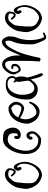

<svg xmlns="http://www.w3.org/2000/svg" viewBox="720 -1154 497 1976"><g transform="rotate(-90 968.0 -165.5)"><path d="M233 -272Q258 -272 274.5 -233Q291 -194 291 -154Q291 -114 265 -63.5Q239 -13 202 6Q170 19 159 19Q118 17 76 -15Q49 -36 31 -75.5Q13 -115 13 -143Q13 -171 22.5 -220.5Q32 -270 75 -319Q116 -363 161 -363Q188 -363 206.5 -348.5Q225 -334 225 -312Q225 -290 215.5 -271Q206 -252 191 -252Q190 -252 189 -252Q164 -252 142 -289Q139 -293 141.5 -297Q144 -301 148.5 -301.5Q153 -302 156 -298Q160 -292 171.5 -282Q183 -272 190 -272Q202 -272 206 -307Q206 -329 161 -329Q152 -329 146.5 -327Q141 -325 138 -324Q135 -323 131.5 -320Q128 -317 126 -315.5Q124 -314 120.5 -310.5Q117 -307 116 -305Q111 -299 100.5 -287Q90 -275 84.5 -259Q79 -243 77.5 -216.5Q76 -190 73.5 -174Q71 -158 71 -152V-120Q71 -83 75 -74Q79 -65 82 -60Q88 -48 97 -41Q138 -12 160.5 -12Q183 -12 209.5 -32.5Q236 -53 249 -77Q272 -123 272 -166.5Q272 -210 247 -234Q233 -243 231 -228Q231 -225 236 -214.5Q241 -204 235.5 -198Q230 -192 221.5 -192.5Q213 -193 210.5 -198.5Q208 -204 203.5 -213Q199 -222 199 -231Q199 -240 211 -256Q224 -272 233 -272Z M568 -230Q585 -230 585 -260V-279Q585 -334 517 -334Q484 -334 457.5 -301Q431 -268 418 -226.5Q405 -185 405 -151Q405 -90 434 -54.5Q463 -19 518 -19Q538 -19 559.5 -40Q581 -61 581 -76Q581 -110 563 -110Q551 -110 551 -97Q551 -84 542.5 -80Q534 -76 526 -81Q518 -86 519 -100.5Q520 -115 532.5 -128Q545 -141 563.5 -141Q582 -141 594 -122.5Q606 -104 605.5 -78.5Q605 -53 575 -21.5Q545 10 518 10Q448 10 409.5 -33Q371 -76 371 -152Q371 -196 388 -248.5Q405 -301 440 -342Q475 -383 522.5 -383Q570 -383 592.5 -374Q615 -365 629 -337Q643 -309 643 -277.5Q643 -246 621.5 -223Q600 -200 571 -200Q569 -200 568 -200Q544 -200 534.5 -212Q525 -224 525 -234.5Q525 -245 528 -255Q531 -265 539.5 -267Q548 -269 554 -263Q560 -257 557 -244.5Q554 -232 568 -230Z M840 -165Q826 -165 790.5 -180.5Q755 -196 741 -208Q710 -130 758 -64Q777 -38 800 -38Q823 -38 851 -57.5Q879 -77 886.5 -96Q894 -115 904 -114Q910 -113 910 -107Q910 -101 906 -91Q893 -56 866.5 -31Q840 -6 808 -6Q759 -7 727 -40Q696 -72 683 -125Q683 -191 715.5 -248Q748 -305 808 -323Q822 -326 845 -326Q868 -326 888.5 -299.5Q909 -273 909 -246.5Q909 -220 889.5 -193Q870 -166 840 -165ZM817 -290Q772 -277 749 -227Q750 -227 754.5 -222.5Q759 -218 794 -205.5Q829 -193 844 -193Q859 -193 869.5 -211Q880 -229 880 -246Q880 -263 866.5 -280Q853 -297 842 -297Q831 -297 817 -290Z M1081 -354Q1174 -354 1174 -289Q1174 -266 1159 -249H1160Q1170 -223 1170 -194Q1170 -165 1159 -134Q1172 -66 1201 1Q1203 5 1203 10.5Q1203 16 1198 22.5Q1193 29 1189 29Q1181 29 1170 8.5Q1159 -12 1151 -48.5Q1143 -85 1139 -96Q1090 -25 1043 -25Q1041 -25 1040 -25Q990 -25 961 -56.5Q932 -88 932 -130Q932 -172 937.5 -204Q943 -236 957 -272Q971 -308 1001 -330Q1033 -354 1081 -354ZM1154 -284Q1154 -336 1090 -336Q1042 -336 1011.5 -289Q981 -242 981 -187.5Q981 -133 997.5 -96.5Q1014 -60 1051 -60Q1075 -60 1095 -78Q1126 -106 1126 -124Q1126 -142 1120 -176Q1114 -210 1114 -222.5Q1114 -235 1119 -245Q1111 -259 1107.5 -263.5Q1104 -268 1110.5 -272.5Q1117 -277 1122 -271H1121Q1128 -261 1135 -260Q1139 -262 1142 -262Q1154 -274 1154 -284Z M1330 -242 1331 -286Q1331 -338 1316 -353Q1308 -361 1294 -361Q1267 -361 1241 -330.5Q1215 -300 1215 -272Q1215 -260 1222 -240.5Q1229 -221 1241.5 -221.5Q1254 -222 1265 -232.5Q1276 -243 1276 -256.5Q1276 -270 1272.5 -274Q1269 -278 1259.5 -277.5Q1250 -277 1247.5 -281.5Q1245 -286 1247 -291Q1249 -296 1255 -296V-297Q1258 -297 1270.5 -297Q1283 -297 1291 -289.5Q1299 -282 1299 -258.5Q1299 -235 1281 -218.5Q1263 -202 1238 -200Q1223 -200 1206.5 -228.5Q1190 -257 1190 -273Q1191 -311 1224.5 -351.5Q1258 -392 1291.5 -392Q1325 -392 1347 -364Q1383 -319 1386 -243V-203Q1436 -321 1445 -334Q1485 -394 1528 -394Q1549 -394 1565.5 -367.5Q1582 -341 1582 -320Q1582 -274 1573 -251Q1544 -181 1544 -107Q1544 -19 1574 41Q1586 41 1599.5 33.5Q1613 26 1617.5 29Q1622 32 1622 37Q1622 42 1617 45Q1589 62 1571 62.5Q1553 63 1538 30Q1536 25 1529 10.5Q1522 -4 1518.5 -13.5Q1515 -23 1510 -36Q1500 -64 1500 -82Q1500 -100 1500 -109Q1500 -215 1524 -271Q1539 -306 1538 -320Q1538 -358 1528 -358Q1494 -358 1466 -310Q1445 -275 1427 -237Q1394 -164 1361 -4Q1360 2 1350.5 3Q1341 4 1332.5 0Q1324 -4 1324 -10Q1330 -75 1330 -143.5Q1330 -212 1330 -242Z M1846 -272Q1871 -272 1887.5 -233Q1904 -194 1904 -154Q1904 -114 1878 -63.5Q1852 -13 1815 6Q1783 19 1772 19Q1731 17 1689 -15Q1662 -36 1644 -75.5Q1626 -115 1626 -143Q1626 -171 1635.5 -220.5Q1645 -270 1688 -319Q1729 -363 1774 -363Q1801 -363 1819.5 -348.5Q1838 -334 1838 -312Q1838 -290 1828.5 -271Q1819 -252 1804 -252Q1803 -252 1802 -252Q1777 -252 1755 -289Q1752 -293 1754.5 -297Q1757 -301 1761.5 -301.5Q1766 -302 1769 -298Q1773 -292 1784.5 -282Q1796 -272 1803 -272Q1815 -272 1819 -307Q1819 -329 1774 -329Q1765 -329 1759.5 -327Q1754 -325 1751 -324Q1748 -323 1744.5 -320Q1741 -317 1739 -315.5Q1737 -314 1733.5 -310.5Q1730 -307 1729 -305Q1724 -299 1713.5 -287Q1703 -275 1697.5 -259Q1692 -243 1690.5 -216.5Q1689 -190 1686.5 -174Q1684 -158 1684 -152V-120Q1684 -83 1688 -74Q1692 -65 1695 -60Q1701 -48 1710 -41Q1751 -12 1773.5 -12Q1796 -12 1822.5 -32.5Q1849 -53 1862 -77Q1885 -123 1885 -166.5Q1885 -210 1860 -234Q1846 -243 1844 -228Q1844 -225 1849 -214.5Q1854 -204 1848.5 -198Q1843 -192 1834.5 -192.5Q1826 -193 1823.5 -198.5Q1821 -204 1816.5 -213Q1812 -222 1812 -231Q1812 -240 1824 -256Q1837 -272 1846 -272Z"/></g></svg>

Font: Ruge Boogie
Style: Regular
Weight: 400
Version: Version 1.003